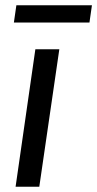

<svg xmlns="http://www.w3.org/2000/svg" viewBox="-20 -713 371 733"><path d="M115 -525H206.5L130 0H39.5ZM42.5 -693H331L321.5 -627H33Z"/></svg>

Font: 1883 Sans
Style: Italic
Weight: 400
Italic angle: -8°
Designer: 1883 Sans project is a fork of Public Sans.
Version: Version 1.009